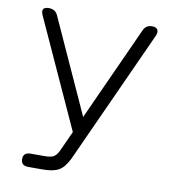

<svg xmlns="http://www.w3.org/2000/svg" viewBox="-79 -770 760 840"><g transform="rotate(10 300.5 -350.0)"><path d="M102 0Q70 0 70 -30Q70 -59 103 -59H165Q191 -59 204 -66Q217 -73 227 -94L268 -184L50 -662Q32 -700 71 -700Q100 -700 111 -675L301 -257L491 -675Q502 -700 529 -700Q549 -700 554.5 -688.5Q560 -677 551 -659L282 -68Q263 -29 238.5 -14.5Q214 0 167 0Z"/></g></svg>

Font: Zen Maru Gothic
Style: Regular
Weight: 400
Designer: Yoshimichi Ohira
Foundry: Positype
Version: Version 1.002